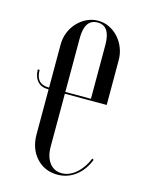

<svg xmlns="http://www.w3.org/2000/svg" viewBox="-86 -555 455 616"><g transform="rotate(15 141.5 -247.5)"><path d="M67 -397Q67 -419 74.5 -438Q82 -457 95.5 -471.5Q109 -486 126.5 -494.5Q144 -503 164 -503Q184 -503 201.5 -494.5Q219 -486 232 -471.5Q245 -457 252.5 -438Q260 -419 260 -397V-249H121V-73Q121 -40 136 -20Q151 0 177 0Q202 0 224.5 -19.5Q247 -39 260 -71L265 -68Q251 -32 224.5 -12Q198 8 165 8Q122 8 94.5 -22Q67 -52 67 -100V-249H65Q42 -249 29.5 -263.5Q17 -278 17 -302H23Q23 -255 65 -255H67ZM206 -255V-434Q206 -497 164 -497Q121 -497 121 -434V-255Z"/></g></svg>

Font: Moniqa Cond Display
Style: Regular
Weight: 400
Width: 3
Designer: Rajesh Rajput
Foundry: Rajesh Rajput
Version: Version 1.000